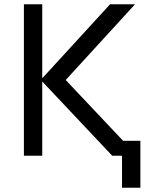

<svg xmlns="http://www.w3.org/2000/svg" viewBox="-20 -730 705 900"><path d="M552 150V0H506L178 -348V0H92V-710H178V-363L496 -710H613L288 -355L557 -70H638V150Z"/></svg>

Font: Geist
Style: Regular
Weight: 400
Designer: Basement.studio, Andrés Briganti, Mateo Zaragoza
Foundry: Basement.studio, Vercel, Andrés Briganti, Guido Ferreyra, Mateo Zaragoza
Version: Version 1.401